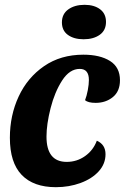

<svg xmlns="http://www.w3.org/2000/svg" viewBox="-20 -757 518 797"><path d="M478 -424Q478 -378 448.5 -354Q419 -330 377 -330Q346 -330 333 -341Q340 -359 344.5 -383Q349 -407 349 -425Q349 -471 311 -471Q269 -471 238 -423Q207 -375 190 -308Q173 -241 173 -190Q173 -85 257 -85Q299 -85 333 -109Q367 -133 382 -173Q418 -157 418 -117Q418 -77 390 -46Q362 -15 314.5 2.5Q267 20 212 20Q119 20 70 -31Q21 -82 21 -185Q21 -278 57.5 -356.5Q94 -435 163 -482.5Q232 -530 326 -530Q395 -530 436.5 -504Q478 -478 478 -424ZM420 -666Q420 -631 394 -612.5Q368 -594 327 -594Q287 -594 262 -612Q237 -630 237 -664Q237 -699 263.5 -718Q290 -737 331 -737Q371 -737 395.5 -718.5Q420 -700 420 -666Z"/></svg>

Font: Sansita
Style: Bold Italic
Weight: 700
Italic angle: -11°
Designer: Pablo Cosgaya
Foundry: Omnibus-Type
Version: Version 1.006